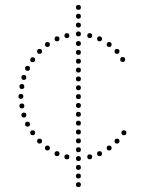

<svg xmlns="http://www.w3.org/2000/svg" viewBox="-20 -652 593 781"><path d="M299 -504Q289 -504 289 -514Q289 -524 299 -524Q309 -524 309 -514Q309 -504 299 -504ZM345 -497Q335 -497 335 -507Q335 -517 345 -517Q355 -517 355 -507Q355 -497 345 -497ZM385 -484Q375 -484 375 -494Q375 -504 385 -504Q395 -504 395 -494Q395 -484 385 -484ZM424 -461Q414 -461 414 -471Q414 -481 424 -481Q434 -481 434 -471Q434 -461 424 -461ZM456 -433Q446 -433 446 -443Q446 -453 456 -453Q466 -453 466 -443Q466 -433 456 -433ZM479 -400Q469 -400 469 -410Q469 -420 479 -420Q489 -420 489 -410Q489 -400 479 -400ZM252 -497Q242 -497 242 -507Q242 -517 252 -517Q262 -517 262 -507Q262 -497 252 -497ZM212 -484Q202 -484 202 -494Q202 -504 212 -504Q222 -504 222 -494Q222 -484 212 -484ZM173 -461Q163 -461 163 -471Q163 -481 173 -481Q183 -481 183 -471Q183 -461 173 -461ZM141 -433Q131 -433 131 -443Q131 -453 141 -453Q151 -453 151 -443Q151 -433 141 -433ZM92 -364Q82 -364 82 -374Q82 -384 92 -384Q102 -384 102 -374Q102 -364 92 -364ZM77 -327Q67 -327 67 -337Q67 -347 77 -347Q87 -347 87 -337Q87 -327 77 -327ZM65 -250Q55 -250 55 -260Q55 -270 65 -270Q75 -270 75 -260Q75 -250 65 -250ZM113 -399Q103 -399 103 -409Q103 -419 113 -419Q123 -419 123 -409Q123 -399 113 -399ZM69 -290Q59 -290 59 -300Q59 -310 69 -310Q79 -310 79 -300Q79 -290 69 -290ZM299 -17Q309 -17 309 -7Q309 3 299 3Q289 3 289 -7Q289 -17 299 -17ZM345 -24Q355 -24 355 -14Q355 -4 345 -4Q335 -4 335 -14Q335 -24 345 -24ZM385 -37Q395 -37 395 -27Q395 -17 385 -17Q375 -17 375 -27Q375 -37 385 -37ZM424 -60Q434 -60 434 -50Q434 -40 424 -40Q414 -40 414 -50Q414 -60 424 -60ZM456 -88Q466 -88 466 -78Q466 -68 456 -68Q446 -68 446 -78Q446 -88 456 -88ZM484 -122Q494 -122 494 -112Q494 -102 484 -102Q474 -102 474 -112Q474 -122 484 -122ZM252 -24Q262 -24 262 -14Q262 -4 252 -4Q242 -4 242 -14Q242 -24 252 -24ZM212 -37Q222 -37 222 -27Q222 -17 212 -17Q202 -17 202 -27Q202 -37 212 -37ZM173 -60Q183 -60 183 -50Q183 -40 173 -40Q163 -40 163 -50Q163 -60 173 -60ZM141 -88Q151 -88 151 -78Q151 -68 141 -68Q131 -68 131 -78Q131 -88 141 -88ZM92 -157Q102 -157 102 -147Q102 -137 92 -137Q82 -137 82 -147Q82 -157 92 -157ZM77 -194Q87 -194 87 -184Q87 -174 77 -174Q67 -174 67 -184Q67 -194 77 -194ZM113 -122Q123 -122 123 -112Q123 -102 113 -102Q103 -102 103 -112Q103 -122 113 -122ZM69 -231Q79 -231 79 -221Q79 -211 69 -211Q59 -211 59 -221Q59 -231 69 -231ZM299 19Q309 19 309 29Q309 39 299 39Q289 39 289 29Q289 19 299 19ZM299 54Q309 54 309 64Q309 74 299 74Q289 74 289 64Q289 54 299 54ZM299 89Q309 89 309 99Q309 109 299 109Q289 109 289 99Q289 89 299 89ZM299 -53Q309 -53 309 -43Q309 -33 299 -33Q289 -33 289 -43Q289 -53 299 -53ZM299 -89Q309 -89 309 -79Q309 -69 299 -69Q289 -69 289 -79Q289 -89 299 -89ZM299 -125Q309 -125 309 -115Q309 -105 299 -105Q289 -105 289 -115Q289 -125 299 -125ZM299 -161Q309 -161 309 -151Q309 -141 299 -141Q289 -141 289 -151Q289 -161 299 -161ZM299 -197Q309 -197 309 -187Q309 -177 299 -177Q289 -177 289 -187Q289 -197 299 -197ZM299 -233Q309 -233 309 -223Q309 -213 299 -213Q289 -213 289 -223Q289 -233 299 -233ZM299 -269Q309 -269 309 -259Q309 -249 299 -249Q289 -249 289 -259Q289 -269 299 -269ZM299 -305Q309 -305 309 -295Q309 -285 299 -285Q289 -285 289 -295Q289 -305 299 -305ZM299 -341Q309 -341 309 -331Q309 -321 299 -321Q289 -321 289 -331Q289 -341 299 -341ZM299 -377Q309 -377 309 -367Q309 -357 299 -357Q289 -357 289 -367Q289 -377 299 -377ZM299 -413Q309 -413 309 -403Q309 -393 299 -393Q289 -393 289 -403Q289 -413 299 -413ZM299 -449Q309 -449 309 -439Q309 -429 299 -429Q289 -429 289 -439Q289 -449 299 -449ZM299 -485Q309 -485 309 -475Q309 -465 299 -465Q289 -465 289 -475Q289 -485 299 -485ZM299 -540Q289 -540 289 -550Q289 -560 299 -560Q309 -560 309 -550Q309 -540 299 -540ZM299 -576Q289 -576 289 -586Q289 -596 299 -596Q309 -596 309 -586Q309 -576 299 -576ZM299 -612Q289 -612 289 -622Q289 -632 299 -632Q309 -632 309 -622Q309 -612 299 -612Z"/></svg>

Font: Raleway Dots
Style: Regular
Weight: 400
Designer: Matt McInerney, Pablo Impallari, Rodrigo Fuenzalida, Brenda Gallo
Foundry: Matt McInerney, Pablo Impallari, Rodrigo Fuenzalida, Brenda Gallo
Version: Version 1.000